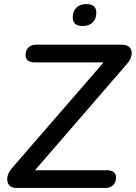

<svg xmlns="http://www.w3.org/2000/svg" viewBox="-20 -925 668 945"><path d="M59 0Q36 0 24.5 -14.5Q13 -29 16 -52Q19 -75 41 -100L490 -618H152Q106 -618 106 -654Q106 -679 120.5 -692Q135 -705 158 -705H579Q620 -705 627 -674Q634 -643 602 -607L152 -87H505Q551 -87 551 -52Q551 -27 536.5 -13.5Q522 0 499 0ZM387 -797Q338 -797 338 -840Q338 -870 356 -887.5Q374 -905 405 -905Q454 -905 454 -862Q454 -832 436 -814.5Q418 -797 387 -797Z"/></svg>

Font: Nunito SemiBold
Style: Italic
Weight: 600
Italic angle: -9°
Designer: Vernon Adams
Foundry: Vernon Adams
Version: Version 3.601; ttfautohint (v1.8.2.53-6de2)